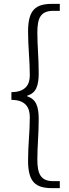

<svg xmlns="http://www.w3.org/2000/svg" viewBox="-20 -804 355 992"><path d="M249 168H289V132H256C191 132 173 96 173 20C173 -50 180 -110 180 -189C180 -254 166 -292 121 -306V-310C166 -323 180 -360 180 -426C180 -506 173 -566 173 -636C173 -713 191 -748 256 -748H289V-784H249C165 -784 125 -754 125 -641C125 -560 134 -493 134 -415C134 -372 116 -328 39 -328V-288C116 -288 134 -244 134 -198C134 -122 125 -56 125 26C125 138 165 168 249 168Z"/></svg>

Font: Noto Sans T Chinese Light
Style: Regular
Weight: 300
Designer: Ryoko NISHIZUKA (kana & ideographs); Paul D. Hunt (Latin, Greek & Cyrillic); Wenlong ZHANG (bopomofo); Sandoll Communica
Foundry: Adobe Systems Incorporated
Version: Version 1.000;PS 1;hotconv 1.0.78;makeotf.lib2.5.61930